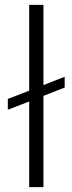

<svg xmlns="http://www.w3.org/2000/svg" viewBox="-20 -770 298 790"><path d="M158.7 -419.9 246.1 -454.1V-409.7L158.7 -375.5V0H100.1V-352.5L12.2 -318.4V-362.8L100.1 -397V-750H158.7Z"/></svg>

Font: Roboto Light
Style: Regular
Weight: 300
Designer: Google
Version: Version 2.134; 2016; ttfautohint (v1.6)